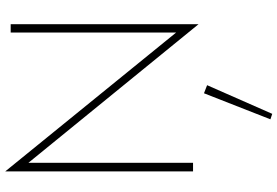

<svg xmlns="http://www.w3.org/2000/svg" viewBox="-184 -577 1065 737"><g transform="rotate(-90 348.5 -208.5)"><path d="M359 42 259 297 280 304 390 54ZM592 -700V-65L59 -721V0H92V-632L624 21V-700Z"/></g></svg>

Font: Jost ExtraLight
Style: Regular
Weight: 250
Version: Version 3.710